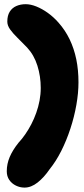

<svg xmlns="http://www.w3.org/2000/svg" viewBox="-20 -666 393 893"><path d="M94 206.5Q73 206.5 54 197.2Q35 188 23.2 171Q11.5 154 11.5 130.5Q11.5 96.5 25 64.5Q38.5 32.5 66 -2Q82 -19 97.2 -41Q112.5 -63 125.5 -88Q138.5 -113 148.5 -141Q158.5 -169 164 -198.2Q169.5 -227.5 169.5 -257Q169.5 -311 154 -360.5Q138.5 -410 106 -445Q82 -470 61 -490.5Q40 -511 27 -529.2Q14 -547.5 14 -565.5Q14 -593.5 25.2 -611.5Q36.5 -629.5 56 -638Q75.5 -646.5 99.5 -646.5Q122.5 -646.5 149.2 -635.8Q176 -625 202.5 -606Q229 -587 251.5 -561.5Q283.5 -525.5 304 -482.8Q324.5 -440 334.8 -390.2Q345 -340.5 345 -283Q345 -233.5 335.2 -178.2Q325.5 -123 307.5 -68Q289.5 -13 265 35.8Q240.5 84.5 210.5 121.5Q185 159 155 182.8Q125 206.5 94 206.5Z"/></svg>

Font: Gluten
Style: Bold
Weight: 700
Designer: Tyler Finck
Foundry: Etcetera Type Company
Version: Version 1.204